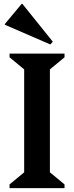

<svg xmlns="http://www.w3.org/2000/svg" viewBox="-20 -965 380 985"><path d="M29 0V-19L104 -81V-609L29 -671V-690H311V-671L236 -609V-81L311 -19V0ZM238 -737 5 -838V-842L91 -945H95L251 -751Z"/></svg>

Font: Platypi Medium
Style: Regular
Weight: 500
Designer: David Sargent
Foundry: Bolt Cutter Type
Version: Version 1.200; ttfautohint (v1.8.4.7-5d5b)